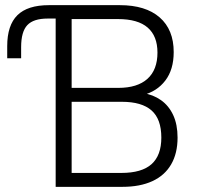

<svg xmlns="http://www.w3.org/2000/svg" viewBox="-20 -725 779 745"><path d="M196 0V-653H165Q110 -653 86 -627.5Q62 -602 62 -542V-499H8V-546Q8 -627 47.5 -666Q87 -705 170 -705H445Q545 -705 599.5 -657.5Q654 -610 654 -523Q654 -455 621.5 -412.5Q589 -370 534 -356V-364Q574 -358 604.5 -336.5Q635 -315 652 -278.5Q669 -242 669 -191Q669 -130 644 -87Q619 -44 571 -22Q523 0 455 0ZM258 -54H451Q530 -54 568 -88Q606 -122 606 -191Q606 -263 568 -296.5Q530 -330 453 -330H258ZM258 -384H439Q513 -384 552 -419Q591 -454 591 -521Q591 -585 553 -618Q515 -651 438 -651H258Z"/></svg>

Font: Nunito Sans 10pt SemiCondensed Light
Style: Regular
Weight: 300
Width: 4
Designer: Vernon Adams
Foundry: Vernon Adams
Version: Version 3.101;gftools[0.9.27]